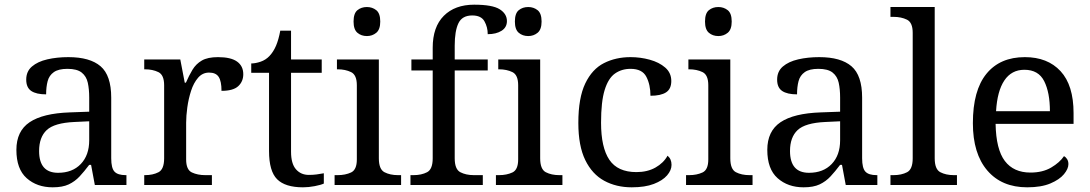

<svg xmlns="http://www.w3.org/2000/svg" viewBox="-20 -790 4655 820"><path d="M205 10Q138 10 94 -29Q50 -68 50 -150Q50 -230 106.5 -268Q163 -306 278 -310L361 -313V-373Q361 -409 355 -436.5Q349 -464 329 -480Q309 -496 268 -496Q230 -496 210 -482Q190 -468 183.5 -443.5Q177 -419 177 -387Q135 -387 113.5 -401.5Q92 -416 92 -450Q92 -485 116.5 -506Q141 -527 182 -536.5Q223 -546 272 -546Q364 -546 409.5 -507Q455 -468 455 -373V-114Q455 -72 469 -57Q483 -42 517 -42H520V0H385L369 -86H361Q340 -58 320 -36.5Q300 -15 273.5 -2.5Q247 10 205 10ZM228 -52Q289 -52 325 -89.5Q361 -127 361 -191V-272L297 -269Q212 -265 179.5 -234.5Q147 -204 147 -145Q147 -52 228 -52Z M596 0V-42H599Q633 -42 657 -54.5Q681 -67 681 -114V-426Q681 -470 656.5 -482Q632 -494 599 -494H596V-536H750L769 -437H774Q787 -467 802 -492Q817 -517 842 -531.5Q867 -546 911 -546Q966 -546 992.5 -527Q1019 -508 1019 -473Q1019 -442 997.5 -422Q976 -402 926 -402Q926 -443 914 -461.5Q902 -480 873 -480Q845 -480 826 -458Q807 -436 796 -402Q785 -368 780 -331.5Q775 -295 775 -266V-109Q775 -65 799.5 -53.5Q824 -42 857 -42H885V0Z M1274 10Q1198 10 1163.5 -24.5Q1129 -59 1129 -145V-479H1053V-519Q1071 -519 1093 -526.5Q1115 -534 1131 -551Q1148 -569 1159 -595Q1170 -621 1177 -659H1223V-536H1354V-479H1223V-142Q1223 -91 1244 -67Q1265 -43 1299 -43Q1317 -43 1332 -45Q1347 -47 1363 -50V-6Q1350 0 1324 5Q1298 10 1274 10Z M1547 -636Q1523 -636 1506.5 -650Q1490 -664 1490 -698Q1490 -733 1506.5 -746.5Q1523 -760 1547 -760Q1570 -760 1587 -746.5Q1604 -733 1604 -698Q1604 -664 1587 -650Q1570 -636 1547 -636ZM1409 0V-42H1422Q1455 -42 1479.5 -53.5Q1504 -65 1504 -109V-426Q1504 -470 1479.5 -482Q1455 -494 1422 -494H1419V-536H1598V-114Q1598 -67 1622 -54.5Q1646 -42 1680 -42H1693V0Z M1733 0V-42H1746Q1780 -42 1804 -54.5Q1828 -67 1828 -114V-489H1737V-536H1828V-586Q1828 -675 1875.5 -722.5Q1923 -770 2005 -770Q2083 -770 2114 -750.5Q2145 -731 2145 -700Q2145 -673 2122 -658.5Q2099 -644 2063 -644Q2063 -674 2049 -699Q2035 -724 1997 -724Q1954 -724 1938 -691Q1922 -658 1922 -595V-536H2063V-489H1922V-114Q1922 -67 1946 -54.5Q1970 -42 2004 -42H2042V0Z M2236 -636Q2212 -636 2195.5 -650Q2179 -664 2179 -698Q2179 -733 2195.5 -746.5Q2212 -760 2236 -760Q2259 -760 2276 -746.5Q2293 -733 2293 -698Q2293 -664 2276 -650Q2259 -636 2236 -636ZM2098 0V-42H2111Q2144 -42 2168.5 -53.5Q2193 -65 2193 -109V-426Q2193 -470 2168.5 -482Q2144 -494 2111 -494H2108V-536H2287V-114Q2287 -67 2311 -54.5Q2335 -42 2369 -42H2382V0Z M2678 10Q2612 10 2560.5 -18Q2509 -46 2479.5 -106.5Q2450 -167 2450 -265Q2450 -372 2479.5 -433.5Q2509 -495 2559.5 -520.5Q2610 -546 2673 -546Q2715 -546 2755 -535Q2795 -524 2821 -501.5Q2847 -479 2847 -444Q2847 -410 2824.5 -395.5Q2802 -381 2758 -381Q2758 -428 2740.5 -462Q2723 -496 2673 -496Q2635 -496 2606.5 -476Q2578 -456 2562.5 -406Q2547 -356 2547 -266Q2547 -160 2582.5 -107.5Q2618 -55 2698 -55Q2745 -55 2779.5 -74.5Q2814 -94 2831 -125Q2848 -111 2848 -86Q2848 -63 2829 -41Q2810 -19 2772.5 -4.5Q2735 10 2678 10Z M3048 -636Q3024 -636 3007.5 -650Q2991 -664 2991 -698Q2991 -733 3007.5 -746.5Q3024 -760 3048 -760Q3071 -760 3088 -746.5Q3105 -733 3105 -698Q3105 -664 3088 -650Q3071 -636 3048 -636ZM2910 0V-42H2923Q2956 -42 2980.5 -53.5Q3005 -65 3005 -109V-426Q3005 -470 2980.5 -482Q2956 -494 2923 -494H2920V-536H3099V-114Q3099 -67 3123 -54.5Q3147 -42 3181 -42H3194V0Z M3412 10Q3345 10 3301 -29Q3257 -68 3257 -150Q3257 -230 3313.5 -268Q3370 -306 3485 -310L3568 -313V-373Q3568 -409 3562 -436.5Q3556 -464 3536 -480Q3516 -496 3475 -496Q3437 -496 3417 -482Q3397 -468 3390.5 -443.5Q3384 -419 3384 -387Q3342 -387 3320.5 -401.5Q3299 -416 3299 -450Q3299 -485 3323.5 -506Q3348 -527 3389 -536.5Q3430 -546 3479 -546Q3571 -546 3616.5 -507Q3662 -468 3662 -373V-114Q3662 -72 3676 -57Q3690 -42 3724 -42H3727V0H3592L3576 -86H3568Q3547 -58 3527 -36.5Q3507 -15 3480.5 -2.5Q3454 10 3412 10ZM3435 -52Q3496 -52 3532 -89.5Q3568 -127 3568 -191V-272L3504 -269Q3419 -265 3386.5 -234.5Q3354 -204 3354 -145Q3354 -52 3435 -52Z M3783 0V-42H3796Q3830 -42 3854 -54.5Q3878 -67 3878 -114V-650Q3878 -694 3853.5 -706Q3829 -718 3796 -718H3783V-760H3972V-114Q3972 -67 3996 -54.5Q4020 -42 4054 -42H4067V0Z M4367 10Q4258 10 4196.5 -62Q4135 -134 4135 -264Q4135 -404 4193 -475Q4251 -546 4357 -546Q4454 -546 4509.5 -486Q4565 -426 4565 -307V-261H4232Q4234 -152 4271.5 -102.5Q4309 -53 4381 -53Q4433 -53 4469.5 -74.5Q4506 -96 4524 -123Q4531 -120 4537 -111Q4543 -102 4543 -89Q4543 -69 4524 -46Q4505 -23 4466 -6.5Q4427 10 4367 10ZM4464 -315Q4464 -395 4439.5 -443.5Q4415 -492 4355 -492Q4300 -492 4269.5 -446.5Q4239 -401 4234 -315Z"/></svg>

Font: Noto Serif Dogra
Style: Regular
Weight: 400
Designer: Ek Type
Foundry: Ek Type
Version: Version 1.005